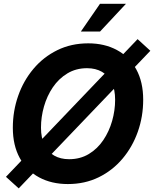

<svg xmlns="http://www.w3.org/2000/svg" viewBox="-20 -969 820 1022"><path d="M341.3 10.7Q254.4 10.7 188.2 -24.9Q122.1 -60.5 85.2 -127.9Q48.3 -195.3 48.3 -289.1Q48.3 -377.9 76.7 -458.7Q105 -539.6 158 -602.5Q210.9 -665.5 284.9 -701.9Q358.9 -738.3 449.7 -738.3Q536.6 -738.3 602.5 -702.6Q668.5 -667 705.3 -599.9Q742.2 -532.7 742.2 -438Q742.2 -348.6 713.6 -267.8Q685.1 -187 632.1 -124.3Q579.1 -61.5 505.4 -25.4Q431.6 10.7 341.3 10.7ZM347.7 -121.6Q407.2 -121.6 453.1 -149.4Q499 -177.2 530 -223.4Q561 -269.5 576.9 -325.4Q592.8 -381.3 592.8 -438Q592.8 -492.7 574.5 -530Q556.2 -567.4 522.7 -586.7Q489.3 -606 443.4 -606Q384.3 -606 338.4 -578.1Q292.5 -550.3 261.2 -504.2Q230 -458 214.1 -402.1Q198.2 -346.2 198.2 -289.6Q198.2 -235.4 216.6 -197.8Q234.9 -160.2 268.3 -140.9Q301.8 -121.6 347.7 -121.6ZM79.6 33.7 11.7 -27.8 712.4 -760.7 780.3 -698.7ZM410.6 -801.3 512.2 -948.7H650.4L512.7 -801.3Z"/></svg>

Font: Inter 24pt
Style: Bold Italic
Weight: 700
Italic angle: -9.3988°
Version: Version 4.001;git-66647c0bb